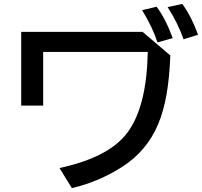

<svg xmlns="http://www.w3.org/2000/svg" viewBox="-20 -898 1030 977"><path d="M87.9 -735.8H705.6L846.7 -615.7Q838.9 -394 785.2 -267.1Q728 -130.4 603 -49.8Q482.9 27.3 345.7 59.1L282.7 -43Q534.2 -97.2 627.9 -222.7Q726.6 -354.5 731.9 -633.8H199.7V-360.8H87.9ZM781.7 -682.1Q754.4 -763.2 703.1 -846.2L776.9 -863.8Q822.8 -802.7 858.9 -704.1ZM914.1 -698.2Q884.8 -781.2 833 -861.8L907.7 -877.9Q954.6 -813.5 987.8 -721.2Z"/></svg>

Font: BIZ UDPGothic
Style: Bold
Weight: 700
Designer: TypeBank Co., Ltd.
Foundry: Morisawa Inc.
Version: Version 1.051